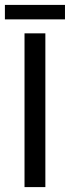

<svg xmlns="http://www.w3.org/2000/svg" viewBox="-28 -763 285 783"><path d="M157 -627V0H72V-627ZM237 -743V-684H-8V-743Z"/></svg>

Font: Blinker
Style: Regular
Weight: 400
Designer: Juergen Huber
Foundry: supertype
Version: Version 1.017;hotconv 1.0.117;makeotfexe 2.5.65602